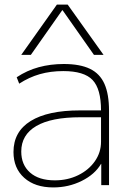

<svg xmlns="http://www.w3.org/2000/svg" viewBox="-20 -810 573 840"><path d="M213 10Q133 10 86 -32Q39 -74 39 -145Q39 -234 114 -280.5Q189 -327 330 -327H422Q422 -421 385 -460Q348 -499 257 -499Q201 -499 154 -485.5Q107 -472 64 -444L53 -472Q98 -502 149.5 -516Q201 -530 259 -530Q330 -530 373.5 -509Q417 -488 437 -443Q457 -398 457 -325V0H423V-93H422Q395 -47 337.5 -18.5Q280 10 213 10ZM220 -21Q276 -21 322 -43.5Q368 -66 395 -104.5Q422 -143 422 -190V-297H332Q204 -297 138.5 -258.5Q73 -220 73 -147Q73 -89 111.5 -55Q150 -21 220 -21ZM73 -570 229 -790H276L433 -570H391L254 -765H252L115 -570Z"/></svg>

Font: M PLUS 2 ExtraLight
Style: Regular
Weight: 250
Designer: Coji Morishita
Foundry: UNDERFOREST DESIGN
Version: Version 1.001